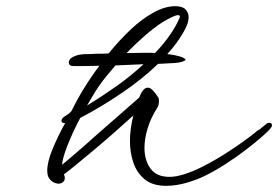

<svg xmlns="http://www.w3.org/2000/svg" viewBox="-20 -585 901 622"><path d="M518 17Q475 17 449.5 -3.5Q424 -24 412.5 -57Q401 -90 401 -128Q401 -167 412 -211Q388 -189 354.5 -159.5Q321 -130 286.5 -101Q252 -72 225 -50Q198 -28 187 -20Q190 -14 190 -9Q190 0 184 5Q178 10 170 10Q161 10 151.5 4.5Q142 -1 136 -13Q133 -21 133 -32Q133 -60 150 -101.5Q167 -143 191 -186Q179 -186 179 -194Q179 -200 188 -207Q210 -220 213 -228Q230 -263 252.5 -299.5Q275 -336 302 -372Q277 -371 255.5 -371Q234 -371 218 -371Q203 -371 203 -383Q203 -400 238 -408Q248 -410 275 -410Q288 -411 303 -411Q318 -411 332 -412Q366 -454 403 -489Q440 -524 477.5 -544.5Q515 -565 548 -565Q571 -565 581 -554.5Q591 -544 591 -529Q591 -517 586 -504.5Q581 -492 575 -482Q565 -464 551.5 -445.5Q538 -427 522 -410Q528 -409 534.5 -408Q541 -407 547 -406Q566 -402 573.5 -398Q581 -394 581 -392Q581 -389 571.5 -385.5Q562 -382 547 -381L492 -378Q440 -328 373.5 -283Q307 -238 240 -203Q215 -156 198.5 -113.5Q182 -71 181 -51Q194 -62 223 -86.5Q252 -111 286 -142Q326 -177 366 -212Q406 -247 431 -269Q436 -283 443 -292Q450 -301 459 -301Q467 -301 475.5 -292Q484 -283 493 -269Q495 -265 495 -259Q495 -243 489 -235Q469 -204 458.5 -170Q448 -136 448 -106Q448 -66 467.5 -39Q487 -12 529 -12Q570 -12 638 -46Q681 -68 725 -97Q769 -126 806 -155Q811 -160 816.5 -163Q822 -166 826 -170Q833 -175 846 -186Q849 -187 853 -187Q861 -187 861 -179Q861 -174 856 -169Q850 -161 829 -142.5Q808 -124 777.5 -100.5Q747 -77 711.5 -54Q676 -31 641 -14Q621 -4 586.5 6.5Q552 17 518 17ZM390 -413Q402 -413 417 -413.5Q432 -414 448 -414Q456 -414 464.5 -414Q473 -414 482 -413Q508 -440 529 -469.5Q550 -499 563 -530Q563 -536 557 -536Q550 -536 535.5 -529Q521 -522 503 -511Q475 -492 446 -466.5Q417 -441 398 -421ZM262 -243Q306 -270 354 -303.5Q402 -337 445 -377Q423 -376 400 -375Q377 -374 354 -373Q341 -358 327 -341Q313 -324 299 -304Q290 -291 281 -275.5Q272 -260 262 -243Z"/></svg>

Font: WindSong Medium
Style: Regular
Weight: 500
Designer: Robert E. Leuschke
Foundry: Robert E. Leuschke
Version: Version 1.010; ttfautohint (v1.8.3)